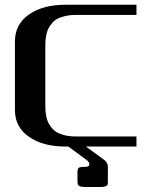

<svg xmlns="http://www.w3.org/2000/svg" viewBox="-20 -603 665 790"><path d="M423.8 146Q423.8 153.8 422.6 157.2Q421.4 160.6 414.3 163.6Q407.2 166.5 392.6 166.5H330.1Q315.4 166.5 308.3 163.1Q301.3 159.7 300.3 156.5Q299.3 153.3 298.8 146V104Q298.8 91.8 304 87.6Q309.1 83.5 330.1 83.5Q347.7 83.5 347.7 72.8Q347.7 65.9 339.4 57.6L261.2 0H250Q156.2 0 98.9 -40.3Q41.5 -80.6 41.5 -149.9V-433.1Q41.5 -502.9 98.9 -543.2Q156.2 -583.5 250 -583.5H541.5V-541.5H291.5Q266.6 -541.5 246.6 -536.6Q226.6 -531.7 213.9 -524.4Q201.2 -517.1 191.9 -505.1Q182.6 -493.2 177.7 -482.7Q172.9 -472.2 170.2 -457.5Q167.5 -442.9 167 -433.3Q166.5 -423.8 166.5 -410.6V-172.9Q166.5 -159.7 167 -149.9Q167.5 -140.1 170.2 -125.5Q172.9 -110.8 177.7 -100.3Q182.6 -89.8 191.9 -78.1Q201.2 -66.4 213.9 -58.8Q226.6 -51.3 246.6 -46.4Q266.6 -41.5 291.5 -41.5H541.5V0H333.5L410.6 56.2Q423.3 66.9 423.8 83.5Z"/></svg>

Font: Gputeks
Style: Bold
Weight: 600
Width: 8
Version: Version 0.9